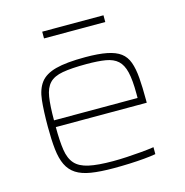

<svg xmlns="http://www.w3.org/2000/svg" viewBox="-103 -778 847 881"><g transform="rotate(-15 320.5 -337.0)"><path d="M331 8Q267 8 223.5 1Q180 -6 153 -23.5Q126 -41 111.5 -71Q97 -101 92 -146Q87 -191 87 -254Q87 -329 92.5 -379.5Q98 -430 121 -460.5Q144 -491 194.5 -504.5Q245 -518 335 -518Q397 -518 437.5 -510Q478 -502 501.5 -484.5Q525 -467 536 -436.5Q547 -406 550.5 -361.5Q554 -317 554 -256V-243H122Q122 -177 128.5 -134Q135 -91 156.5 -67Q178 -43 221 -33.5Q264 -24 336 -24Q367 -24 402 -26Q437 -28 471 -31Q505 -34 531 -38V-5Q509 -1 476 2Q443 5 405.5 6.5Q368 8 331 8ZM519 -255V-296Q519 -360 510 -398Q501 -436 480 -455Q459 -474 423 -480Q387 -486 332 -486Q261 -486 219 -478.5Q177 -471 156 -449Q135 -427 128.5 -385.5Q122 -344 122 -275H539ZM175 -650V-682H466V-650Z"/></g></svg>

Font: Saira Expanded Thin
Style: Regular
Weight: 250
Width: 7
Designer: Hector Gatti with collaboration of the Omnibus-Type team
Foundry: Omnibus-Type
Version: Version 1.101